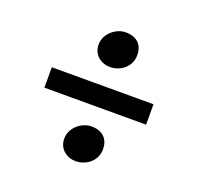

<svg xmlns="http://www.w3.org/2000/svg" viewBox="-111 -829 880 855"><g transform="rotate(20 329.0 -401.0)"><path d="M330.6 -539.6C379.4 -539.6 427.7 -574.2 427.7 -630.9C427.7 -674.8 402.8 -709 345.2 -709C300.3 -709 249.5 -669.9 249.5 -616.7C249.5 -567.9 289.1 -539.6 330.6 -539.6ZM88.4 -353.5H570.3V-450.2H88.4ZM249 -170.9C249 -121.6 288.6 -93.3 330.6 -93.3C378.9 -93.3 427.7 -128.4 427.7 -184.6C427.7 -228.5 402.8 -263.2 345.2 -263.2C299.8 -263.2 249 -224.1 249 -170.9Z"/></g></svg>

Font: Merriweather
Style: Bold
Weight: 700
Designer: Eben Sorkin ( eben@eyebytes.com )
Foundry: Sorkin Type Co.
Version: Version 1.003